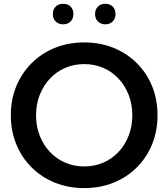

<svg xmlns="http://www.w3.org/2000/svg" viewBox="-20 -969 880 1004"><path d="M420.4 14.6Q337.4 14.6 267.3 -13.7Q197.3 -42 145.5 -93.5Q93.8 -145 65.2 -214.6Q36.6 -284.2 36.6 -366.2Q36.6 -448.7 65.2 -518.1Q93.8 -587.4 145.5 -638.9Q197.3 -690.4 267.3 -718.8Q337.4 -747.1 420.9 -747.1Q503.9 -747.1 573.7 -718.8Q643.6 -690.4 695.3 -638.9Q747.1 -587.4 775.4 -518.1Q803.7 -448.7 803.7 -366.2Q803.7 -284.2 775.4 -214.6Q747.1 -145 695.3 -93.5Q643.6 -42 573.7 -13.7Q503.9 14.6 420.4 14.6ZM420.4 -98.6Q474.6 -98.6 520.5 -118.7Q566.4 -138.7 600.3 -175Q634.3 -211.4 653.1 -260.3Q671.9 -309.1 671.9 -366.2Q671.9 -423.3 653.1 -472.2Q634.3 -521 600.3 -557.4Q566.4 -593.8 520.5 -613.8Q474.6 -633.8 420.4 -633.8Q366.7 -633.8 320.6 -613.8Q274.4 -593.8 240.5 -557.4Q206.5 -521 187.5 -472.2Q168.5 -423.3 168.5 -366.2Q168.5 -309.1 187.5 -260.3Q206.5 -211.4 240.5 -175Q274.4 -138.7 320.6 -118.7Q366.7 -98.6 420.4 -98.6ZM530.8 -841.8Q506.8 -841.8 491.9 -856.7Q477.1 -871.6 477.1 -895.5Q477.1 -919.9 491.9 -934.6Q506.8 -949.2 530.8 -949.2Q554.7 -949.2 569.3 -934.6Q584 -919.9 584 -895.5Q584 -871.6 569.3 -856.7Q554.7 -841.8 530.8 -841.8ZM310.1 -841.8Q286.1 -841.8 271.2 -856.7Q256.3 -871.6 256.3 -895.5Q256.3 -919.9 271.2 -934.6Q286.1 -949.2 310.1 -949.2Q334.5 -949.2 349.1 -934.6Q363.8 -919.9 363.8 -895.5Q363.8 -871.6 349.1 -856.7Q334.5 -841.8 310.1 -841.8Z"/></svg>

Font: Kumbh Sans SemiBold
Style: Regular
Weight: 600
Version: Version 1.005